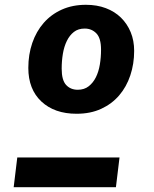

<svg xmlns="http://www.w3.org/2000/svg" viewBox="-20 -780 640 800"><path d="M338 -760Q384 -760 421 -746Q458 -732 484 -706.5Q510 -681 524.5 -646Q539 -611 539 -568Q539 -514 523 -466Q507 -418 476.5 -382.5Q446 -347 401.5 -326.5Q357 -306 299 -306Q207 -306 152.5 -357Q98 -408 98 -497Q98 -553 114.5 -601Q131 -649 162 -684.5Q193 -720 237.5 -740Q282 -760 338 -760ZM333 -661Q306 -661 288 -647Q270 -633 258.5 -609.5Q247 -586 242 -556Q237 -526 237 -494Q237 -446 255.5 -426Q274 -406 304 -406Q331 -406 349.5 -420.5Q368 -435 379.5 -458Q391 -481 396 -511Q401 -541 401 -573Q401 -621 381.5 -641Q362 -661 333 -661ZM37 0 52 -124H478L463 0Z"/></svg>

Font: Qjlgwqiwhsfqbnnlvksmvfsycuq
Style: Regular
Weight: 700
Italic angle: -8°
Designer: Carrois Corporate & Edenspiekermann
Foundry: Carrois Corporate GbR & Edenspiekermann AG
Version: Version 2.001